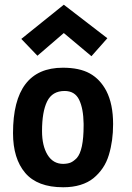

<svg xmlns="http://www.w3.org/2000/svg" viewBox="-20 -791 558 814"><path d="M250.5 -771 435.1 -628.9 367.7 -552.7 250.5 -650.9 138.7 -554.7 70.3 -626ZM305.2 -120.6Q334.5 -152.8 334.5 -258.8Q334.5 -258.8 334.5 -266.6Q333.5 -331.1 315.4 -368.2Q297.4 -405.3 253.9 -405.3Q201.7 -405.3 179.9 -361.3Q158.2 -317.4 158.2 -235.4Q158.2 -172.9 181.6 -134.5Q205.1 -96.2 248 -96.2Q267.6 -96.7 279.5 -101.8Q291.5 -106.9 305.2 -120.6ZM247.6 2.9Q138.7 2.9 86.9 -57.9Q35.2 -118.7 35.2 -226.6Q35.2 -503.9 246.6 -503.9Q316.9 -503.9 360.6 -479.7Q404.3 -455.6 430.7 -405.8Q459.5 -350.1 459.5 -265.1Q459.5 -229 455.1 -196.8Q450.7 -164.6 441.4 -133.8Q432.1 -103 415.5 -78.6Q398.9 -54.2 376.2 -35.6Q353.5 -17.1 321 -7.1Q288.6 2.9 248.5 2.9Z"/></svg>

Font: Fantasque Sans Mono
Style: Bold
Weight: 700
Monospace: yes
Designer: Jany Belluz
Version: Version 1.8.0 ; ttfautohint (v1.8.2)